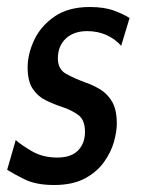

<svg xmlns="http://www.w3.org/2000/svg" viewBox="-34 -519 405 549"><path d="M120.5 10Q69 10 36.2 -6.2Q3.5 -22.5 -13.5 -33.5L11 -118.5Q26.5 -104.5 57.5 -86.5Q88.5 -68.5 129.5 -68.5Q169.5 -68.5 189.2 -88.8Q209 -109 209 -142Q209 -176.5 189.5 -190.5Q170 -204.5 145.5 -212.5Q121 -220.5 97.8 -231.8Q74.5 -243 59.8 -264.8Q45 -286.5 45 -326Q45 -364 63.5 -404Q82 -444 121.5 -471.5Q161 -499 223 -499Q263.5 -499 291.5 -488.8Q319.5 -478.5 336.5 -467.5L312.5 -388Q296 -407 271 -418.5Q246 -430 215 -430Q177 -430 154.2 -408.8Q131.5 -387.5 131.5 -352Q131.5 -321 154.8 -308Q178 -295 212 -282.5Q233.5 -275 253.5 -262.8Q273.5 -250.5 286.8 -227.8Q300 -205 300 -165Q300 -143 291.8 -113.5Q283.5 -84 263.5 -55.8Q243.5 -27.5 208.8 -8.8Q174 10 120.5 10Z"/></svg>

Font: Cabin Condensed
Style: Italic
Weight: 400
Width: 3
Italic angle: -10°
Designer: Pablo Impallari
Foundry: Pablo Impallari. http://www.impallari.com Igino Marini. http://www.ikern.com
Version: Version 3.001; ttfautohint (v1.8.3)